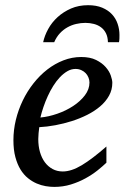

<svg xmlns="http://www.w3.org/2000/svg" viewBox="-20 -715 485 747"><path d="M328.1 -394Q328.1 -403.8 324.2 -413.3Q320.3 -422.9 313.5 -430.2Q306.6 -437.5 296.4 -442.1Q286.1 -446.8 273.9 -446.8Q257.3 -446.8 242.2 -438Q227.1 -429.2 213.1 -414.6Q199.2 -399.9 187.3 -380.9Q175.3 -361.8 165.8 -340.8Q156.2 -319.8 148.9 -298.3Q141.6 -276.9 137.2 -257.8Q168.9 -260.7 202.9 -272.5Q236.8 -284.2 264.6 -302.5Q292.5 -320.8 310.3 -344.2Q328.1 -367.7 328.1 -394ZM417 -393.1Q417 -365.7 404.3 -342.8Q391.6 -319.8 369.9 -301.3Q348.1 -282.7 319.6 -268.3Q291 -253.9 259.5 -243.9Q228 -233.9 195.3 -227.8Q162.6 -221.7 132.8 -220.2Q131.3 -210.4 130.1 -196.8Q128.9 -183.1 128.9 -173.8Q128.9 -146.5 135.5 -123.5Q142.1 -100.6 154.5 -83.7Q167 -66.9 184.6 -57.4Q202.1 -47.9 224.1 -47.9Q257.8 -47.9 298.3 -72.3Q338.9 -96.7 394 -145V-82Q379.9 -68.4 359.4 -52Q338.9 -35.6 312.7 -21.2Q286.6 -6.8 255.9 2.7Q225.1 12.2 190.9 12.2Q175.8 12.2 158 9.3Q140.1 6.3 122.6 -1.2Q105 -8.8 88.6 -22Q72.3 -35.2 59.8 -55.4Q47.4 -75.7 39.8 -103.8Q32.2 -131.8 32.2 -169.9Q32.2 -209.5 41.7 -248.8Q51.3 -288.1 68.6 -324Q85.9 -359.9 110.4 -390.9Q134.8 -421.9 164.1 -444.6Q193.4 -467.3 226.8 -480.2Q260.3 -493.2 295.9 -493.2Q330.6 -493.2 353.8 -481.7Q377 -470.2 391.1 -454.1Q405.3 -438 411.1 -420.9Q417 -403.8 417 -393.1ZM444.8 -579.1Q444.8 -572.3 444.6 -564.9Q444.3 -557.6 442.9 -550.8H399.9Q399.4 -571.3 392.3 -585.4Q385.3 -599.6 373.3 -608.6Q361.3 -617.7 345.5 -621.8Q329.6 -626 312 -626Q294.4 -626 276.4 -621.8Q258.3 -617.7 242.2 -608.6Q226.1 -599.6 212.9 -585.4Q199.7 -571.3 190.9 -550.8H147.9Q153.3 -576.2 167.5 -602.1Q181.6 -627.9 204.1 -648.4Q226.6 -668.9 256.3 -681.9Q286.1 -694.8 322.8 -694.8Q354.5 -694.8 377.7 -685.1Q400.9 -675.3 415.8 -659.2Q430.7 -643.1 437.7 -622.1Q444.8 -601.1 444.8 -579.1Z"/></svg>

Font: Charis SIL Eur
Style: Italic
Weight: 400
Italic angle: -11°
Foundry: SIL International
Version: Version 5.000